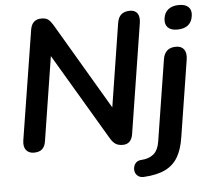

<svg xmlns="http://www.w3.org/2000/svg" viewBox="-59 -785 1137 1041"><g transform="rotate(-5 509.0 -265.0)"><path d="M100 8Q72 8 57.5 -10.5Q43 -29 48 -63L143 -659Q148 -687 163.5 -700Q179 -713 202 -713Q227 -713 239.5 -703.5Q252 -694 265 -673L564 -166H539L616 -654Q621 -684 638 -698.5Q655 -713 685 -713Q713 -713 725.5 -694.5Q738 -676 733 -643L639 -48Q635 -20 621 -6Q607 8 584 8Q559 8 544 -2Q529 -12 516 -34L217 -539H242L165 -51Q161 -21 145.5 -6.5Q130 8 100 8ZM683 191Q663 192 651 183Q639 174 635 160.5Q631 147 634.5 132.5Q638 118 648.5 108.5Q659 99 677 98Q718 96 743.5 74.5Q769 53 776 7L846 -435Q851 -466 868.5 -481.5Q886 -497 917 -497Q946 -497 960 -478Q974 -459 969 -424L903 -7Q893 60 868 102Q843 144 798.5 165.5Q754 187 683 191ZM932 -589Q898 -589 881.5 -605.5Q865 -622 868 -652Q872 -686 894 -703.5Q916 -721 953 -721Q987 -721 1004 -704.5Q1021 -688 1017 -658Q1013 -624 991.5 -606.5Q970 -589 932 -589Z"/></g></svg>

Font: Nunito ExtraLight
Style: Italic
Weight: 200
Italic angle: -9°
Designer: Vernon Adams
Foundry: Vernon Adams
Version: Version 3.602